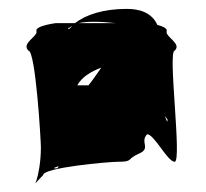

<svg xmlns="http://www.w3.org/2000/svg" viewBox="-20 -870 463 432"><path d="M44 -756C60 -756 72 -555 72 -538C72 -505 66 -476 62 -464C57 -452 60 -459 77 -476C77 -493 225 -506 245 -506C281 -506 264 -512 292 -524C321 -536 294 -550 311 -568C327 -568 357 -506 373 -506C390 -506 357 -756 373 -756C390 -772 351 -787 355 -800C357 -806 346 -811 334 -814C321 -843 292 -850 265 -850C213 -850 173 -837 149 -818H106C106 -818 58 -812 62 -800C66 -788 27 -773 44 -756ZM112 -496C111 -493 109 -491 106 -491C98 -491 102 -493 112 -496ZM134 -806C136 -808 140 -810 143 -812L137 -806C131 -800 134 -814 134 -806ZM154 -678C164 -697 185 -709 208 -718C198 -704 189 -690 179 -678ZM157 -818C175 -822 204 -822 240 -818ZM245 -795H249C247 -795 244 -795 245 -795ZM351 -609C353 -606 355 -604 357 -601C357 -592 355 -598 351 -609Z"/></svg>

Font: bitstorm
Style: exext
Weight: 400
Version: Version 0.2